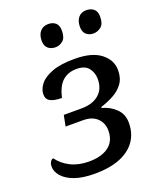

<svg xmlns="http://www.w3.org/2000/svg" viewBox="-141 -834 765 929"><g transform="rotate(-20 242.0 -369.0)"><path d="M186 10Q123 10 82 -5Q41 -20 20.5 -44Q0 -68 0 -93Q0 -110 7 -119.5Q14 -129 21 -129Q46 -95 86 -75Q126 -55 180 -55Q223 -55 254 -67.5Q285 -80 301.5 -104Q318 -128 318 -165Q318 -189 307 -209Q296 -229 274.5 -241Q253 -253 219 -253H130L141 -309H232Q289 -309 322 -337Q355 -365 355 -416Q355 -448 336.5 -472.5Q318 -497 274 -497Q242 -497 218.5 -483.5Q195 -470 181.5 -446Q168 -422 161 -389Q123 -389 102.5 -399.5Q82 -410 82 -436Q82 -462 102 -487.5Q122 -513 166 -529.5Q210 -546 282 -546Q371 -546 416.5 -510.5Q462 -475 462 -423Q462 -382 442.5 -355Q423 -328 391.5 -311Q360 -294 325 -283L324 -278Q366 -267 395 -238.5Q424 -210 424 -166Q424 -111 396 -71.5Q368 -32 315 -11Q262 10 186 10ZM412 -630Q389 -630 374.5 -643Q360 -656 360 -682Q360 -713 375 -730.5Q390 -748 416 -748Q439 -748 454 -735.5Q469 -723 469 -696Q469 -659 451 -644.5Q433 -630 412 -630ZM216 -630Q193 -630 178 -643Q163 -656 163 -682Q163 -713 178.5 -730.5Q194 -748 220 -748Q243 -748 257.5 -735.5Q272 -723 272 -696Q272 -659 254.5 -644.5Q237 -630 216 -630Z"/></g></svg>

Font: ET Text
Style: Italic
Weight: 470
Italic angle: -12°
Designer: Monotype Design Team
Foundry: Monotype Imaging Inc.
Version: Version 2.009